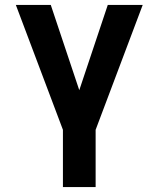

<svg xmlns="http://www.w3.org/2000/svg" viewBox="-20 -540 640 775"><path d="M234 215V-16L44 -520H185L300 -176L415 -520H556L366 -16V215Z"/></svg>

Font: Iosevka Extrabold Extended
Style: Regular
Weight: 800
Width: 7
Monospace: yes
Designer: Belleve Invis
Foundry: Belleve Invis
Version: Version 32.5.0; ttfautohint (v1.8.4)